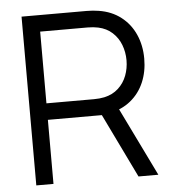

<svg xmlns="http://www.w3.org/2000/svg" viewBox="-52 -768 734 816"><g transform="rotate(-5 315.0 -360.0)"><path d="M70 0V-720H348Q374.2 -720 398.7 -716Q453.7 -707.5 493.2 -676.9Q532.7 -646.3 553.3 -599.8Q574 -553.3 574 -496.7Q574 -441.7 554.6 -396.2Q535.2 -350.7 497.7 -320.1Q460.2 -289.5 408 -279.3L382.7 -273.3H143.3V0ZM506 0 364 -293 434.7 -320 590.7 0ZM346 -343.7Q370.5 -343.7 390.7 -348Q426.2 -355.7 450.3 -377.8Q474.5 -399.8 486.4 -430.9Q498.3 -462 498.3 -496.7Q498.3 -531.3 486.4 -562.4Q474.5 -593.5 450.3 -615.6Q426.2 -637.7 390.7 -645.3Q370.5 -649.7 346 -649.7H143.3V-343.7Z"/></g></svg>

Font: Manrope
Style: Regular
Weight: 400
Designer: Mikhail Sharanda
Foundry: Mikhail Sharanda
Version: Version 4.503